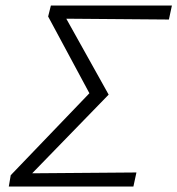

<svg xmlns="http://www.w3.org/2000/svg" viewBox="-20 -678 645 698"><path d="M594 -607 221 -610 375 -334 97 -48 476 -51 465 0H12L19 -41L305 -339L155 -618L165 -658H605Z"/></svg>

Font: Ysabeau Semilight
Style: Italic
Weight: 300
Italic angle: -12°
Designer: Christian Thalmann (Catharsis Fonts)
Version: Version 0.003